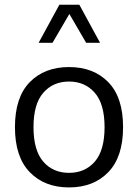

<svg xmlns="http://www.w3.org/2000/svg" viewBox="-20 -797 590 822"><path d="M275.5 -447.9Q343.8 -447.9 385.7 -399.8Q427.7 -351.7 427.7 -252.6Q427.7 -153.2 385.9 -105.1Q344.1 -57 275.5 -57Q206.9 -57 165.2 -105.1Q123.4 -153.2 123.4 -252.6Q123.4 -351.7 165.3 -399.8Q207.2 -447.9 275.5 -447.9ZM275.5 -509.9Q170.3 -509.9 107.1 -445Q44 -380.1 44 -252.6Q44 -125.3 107.3 -60Q170.6 5.4 275.5 5.4Q380.5 5.4 443.7 -60Q506.9 -125.3 506.9 -252.6Q506.9 -380.1 443.8 -445Q380.8 -509.9 275.5 -509.9ZM408.3 -613.9 319.7 -776.7H234.2L145.4 -613.9H204.9L277 -737.2L348.7 -613.9Z"/></svg>

Font: Estedad-FD VF
Style: Regular
Weight: 100
Designer: Amin Abedi
Version: Version 7.3